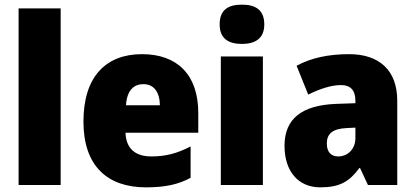

<svg xmlns="http://www.w3.org/2000/svg" viewBox="-20 -796 1788 826"><path d="M241 0V-760H60V0Z M591 -563C436 -563 339 -467 339 -273C339 -81 443 10 608 10C692 10 748 -3 800 -31V-166C742 -136 693 -123 631 -123C558 -123 522 -161 520 -225H833V-310C833 -476 741 -563 591 -563ZM597 -434C642 -434 667 -400 668 -343H522C526 -408 556 -434 597 -434Z M1021 -776C963 -776 925 -755 925 -691C925 -629 964 -607 1021 -607C1076 -607 1117 -629 1117 -691C1117 -755 1077 -776 1021 -776ZM1111 -553H930V0H1111Z M1482 -563C1391 -563 1316 -546 1256 -513L1306 -389C1358 -415 1407 -430 1447 -430C1486 -430 1509 -410 1509 -362V-352L1424 -349C1281 -343 1204 -287 1204 -169C1204 -59 1263 10 1358 10C1442 10 1483 -15 1526 -73H1529L1563 0H1689V-363C1689 -494 1611 -563 1482 -563ZM1471 -245 1509 -247V-202C1509 -155 1476 -123 1435 -123C1405 -123 1386 -141 1386 -179C1386 -220 1410 -242 1471 -245Z"/></svg>

Font: Noto Sans Arabic SemCond Blk
Style: Regular
Weight: 900
Width: 4
Designer: Monotype Design Team, Nadine Chahine, Nizar Qandah and Khaled Hosny
Foundry: Monotype Imaging Inc.
Version: Version 2.012